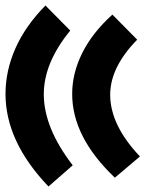

<svg xmlns="http://www.w3.org/2000/svg" viewBox="-28 -565 590 697"><path d="M-8 -224Q-8 -308 28 -389.5Q64 -471 137 -545L227 -454Q131 -337 131 -223Q131 -101 236 35L148 112Q-8 -51 -8 -224ZM234 -224Q234 -299 270.5 -372.5Q307 -446 380 -512L470 -421Q372 -321 372 -221Q372 -111 480 3L389 80Q234 -67 234 -224Z"/></svg>

Font: Lalezar
Style: Regular
Weight: 400
Designer: Borna Izadpanah
Foundry: Borna Izadpanah
Version: Version 1.003;November 28, 2018;FontCreator 11.5.0.2421 64-b